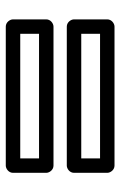

<svg xmlns="http://www.w3.org/2000/svg" viewBox="104 -648 416 664"><g transform="rotate(90 312.0 -316.0)"><path d="M527.7 -389H97V-454H527.7ZM552.7 -339C563.4 -339 577.7 -348.9 577.7 -364V-479C577.7 -489.7 567.8 -504 552.7 -504H72C61.3 -504 47 -494.1 47 -479V-364C47 -353.3 56.9 -339 72 -339ZM527.7 -178H97V-243H527.7ZM552.7 -128C563.4 -128 577.7 -137.9 577.7 -153V-268C577.7 -278.7 567.8 -293 552.7 -293H72C61.3 -293 47 -283.1 47 -268V-153C47 -142.3 56.9 -128 72 -128Z"/></g></svg>

Font: Asimov
Style: WidOu
Weight: 500
Designer: Google
Version: Version 2.000980; 2014